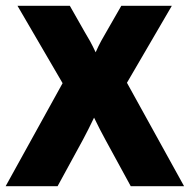

<svg xmlns="http://www.w3.org/2000/svg" viewBox="-23 -645 658 665"><path d="M-3.5 0 193.8 -356.9 37.5 -625H218.8L270.1 -534.7Q279.2 -520.1 288.5 -503.1Q297.9 -486.1 308.3 -463.9Q318.1 -486.1 327.4 -503.1Q336.8 -520.1 345.8 -535.4L397.2 -625H572.2L416.7 -358.3L614.6 0H429.9L342.4 -160.4Q332.6 -178.5 322.9 -197.2Q313.2 -216 302.8 -237.5Q292.4 -216 283 -197.2Q273.6 -178.5 263.9 -160.4L176.4 0Z"/></svg>

Font: Afacad Flux ExtraBold
Style: Regular
Weight: 800
Designer: Kristian Moeller
Foundry: Dicotype
Version: Version 1.100